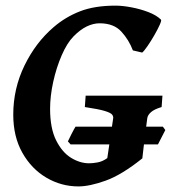

<svg xmlns="http://www.w3.org/2000/svg" viewBox="-20 -650 610 685"><path d="M569.8 -186 543.5 -134.8H231.9L222.2 -145.5Q225.6 -153.3 235.1 -171.9Q244.6 -190.4 249.5 -198.2H561ZM559.6 -308.6 556.6 -268.1Q530.3 -260.3 518.6 -249.8Q506.8 -239.3 505.4 -228Q502.9 -210.9 499.3 -181.6Q495.6 -152.3 492.4 -125Q489.3 -97.7 487.8 -85Q414.1 -25.9 356.7 -5.4Q299.3 15.1 259.8 15.1Q198.7 15.1 145.5 -16.1Q92.3 -47.4 59.8 -105Q27.3 -162.6 27.3 -240.7Q27.3 -334 67.4 -416.3Q107.4 -498.5 171.4 -553.2Q213.4 -589.4 265.4 -609.6Q317.4 -629.9 392.1 -629.9Q416.5 -629.9 448 -624Q479.5 -618.2 508.5 -607.2Q537.6 -596.2 554.2 -580.1Q557.1 -577.6 549.8 -561.3Q542.5 -544.9 530.5 -524.2Q518.6 -503.4 506.3 -485.6Q494.1 -467.8 487.3 -462.4L454.1 -470.2Q439.9 -507.8 412.8 -537.4Q385.7 -566.9 335.4 -566.9Q313 -566.9 289.6 -555.7Q266.1 -544.4 242.2 -520Q219.2 -496.6 200.2 -452.9Q181.2 -409.2 169.9 -358.2Q158.7 -307.1 158.7 -261.7Q158.7 -192.4 180.2 -149.4Q201.7 -106.4 233.6 -86.9Q265.6 -67.4 297.9 -67.4Q311 -67.4 328.4 -70.6Q345.7 -73.7 362.8 -85.9L383.8 -228Q384.8 -234.9 379.9 -241.2Q375 -247.6 353.5 -254.2Q332 -260.7 282.7 -268.1L285.6 -308.6Z"/></svg>

Font: Gentium Book Plus
Style: Bold Italic
Weight: 700
Italic angle: -8°
Designer: Victor Gaultney, Annie Olsen, Iska Routamaa, Becca Hirsbrunner
Foundry: SIL International
Version: Version 6.101